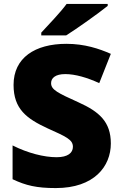

<svg xmlns="http://www.w3.org/2000/svg" viewBox="-20 -947 617 977"><path d="M528 -917V-927H319C286 -882 224 -818 190 -781V-767H317C371 -801 481 -879 528 -917ZM544 -217C544 -328 484 -379 380 -426C274 -474 240 -490 240 -524C240 -550 262 -570 312 -570C363 -570 424 -552 485 -524L544 -673C485 -699 411 -724 318 -724C158 -724 49 -653 49 -515C49 -392 116 -343 222 -294C315 -252 351 -237 351 -200C351 -169 325 -147 268 -147C204 -147 121 -168 44 -207V-35C112 -3 166 10 264 10C459 10 544 -100 544 -217Z"/></svg>

Font: Noto Sans Gujarati Black
Style: Regular
Weight: 900
Designer: Jelle Bosma - Monotype Design Team, Universal Thirst
Foundry: Monotype Imaging Inc.
Version: Version 2.106